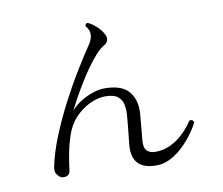

<svg xmlns="http://www.w3.org/2000/svg" viewBox="-85 -880 1170 1006"><g transform="rotate(-10 500.0 -377.0)"><path d="M668 22Q532 22 547 -115Q550 -137 552.5 -165Q555 -193 558 -220Q561 -247 562 -266Q564 -295 558.5 -321.5Q553 -348 532 -364.5Q511 -381 465 -381Q427 -381 384 -361Q341 -341 305.5 -303.5Q270 -266 252 -211Q236 -162 228 -119Q220 -76 215 -35Q213 -9 193 -3.5Q173 2 159 -8Q146 -19 140.5 -30.5Q135 -42 139 -65Q154 -138 187.5 -220.5Q221 -303 263.5 -385Q306 -467 350 -539Q394 -611 429 -662Q447 -689 448 -714Q449 -739 429 -760Q429 -776 443 -776Q466 -765 487 -746Q508 -727 519 -707Q544 -666 505 -644Q485 -633 460.5 -605.5Q436 -578 410.5 -542Q385 -506 361.5 -467Q338 -428 319 -393.5Q300 -359 289 -336Q309 -360 339.5 -379.5Q370 -399 404.5 -411Q439 -423 469 -423Q561 -423 598.5 -378Q636 -333 631 -262Q628 -228 625 -193Q622 -158 618 -118Q615 -78 632 -63.5Q649 -49 674 -49Q720 -49 756.5 -67Q793 -85 819.5 -109.5Q846 -134 861 -154.5Q876 -175 879 -180Q899 -183 902 -166Q898 -157 885 -135.5Q872 -114 850.5 -87.5Q829 -61 801 -36Q773 -11 739.5 5.5Q706 22 668 22Z"/></g></svg>

Font: Zen Old Mincho
Style: Regular
Weight: 400
Designer: Yoshimichi Ohira
Foundry: Positype
Version: Version 1.001